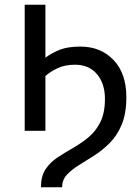

<svg xmlns="http://www.w3.org/2000/svg" viewBox="-20 -556 586 816"><path d="M154 240Q154 193 173.5 163.5Q193 134 224 113.5Q255 93 290 73Q325 53 356 27.5Q387 2 406.5 -37Q426 -76 426 -136Q426 -201 392 -241Q358 -281 299 -281Q256 -281 224.5 -266Q193 -251 173 -233V0H85V-536H173V-311Q200 -331 234 -344.5Q268 -358 322 -358Q408 -358 462.5 -301Q517 -244 517 -143Q517 -74 497.5 -27Q478 20 446.5 51.5Q415 83 380.5 105Q346 127 314.5 146.5Q283 166 263.5 187.5Q244 209 244 240Z"/></svg>

Font: Noto Sans Living
Style: Regular
Weight: 400
Designer: Monotype Design Team
Foundry: Monotype Imaging Inc.
Version: Version 2.013; ttfautohint (v1.8.4.7-5d5b)